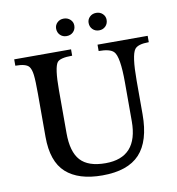

<svg xmlns="http://www.w3.org/2000/svg" viewBox="-95 -976 990 1071"><g transform="rotate(-10 400.0 -440.5)"><path d="M678 -479V-288Q678 -136 610.5 -63.5Q543 9 399 9Q264 9 193.5 -54.5Q123 -118 123 -258V-502Q123 -576 119 -609Q115 -642 103 -657Q86 -678 26 -678V-714H348V-678Q279 -678 263 -657Q242 -629 242 -502V-258Q242 -152 286 -103.5Q330 -55 428 -55Q612 -55 612 -260V-479Q612 -627 583 -656Q562 -678 498 -678V-714H782V-678Q720 -678 702 -654Q678 -622 678 -479ZM286 -842Q286 -862 300.5 -876Q315 -890 337 -890Q359 -890 374 -876Q389 -862 389 -842Q389 -820 374.5 -805.5Q360 -791 337 -791Q315 -791 300.5 -805.5Q286 -820 286 -842ZM470 -842Q470 -862 484.5 -876Q499 -890 521 -890Q543 -890 557.5 -876Q572 -862 572 -842Q572 -820 557.5 -805.5Q543 -791 521 -791Q499 -791 484.5 -805.5Q470 -820 470 -842Z"/></g></svg>

Font: Kolar Light
Style: Regular
Weight: 300
Designer: Ramakrishna Saiteja (Kannada); Shiva Nallaperumal (Latin)
Foundry: Indian Type Foundry
Version: Version 1.001;PS 1.0;hotconv 1.0.88;makeotf.lib2.5.647800